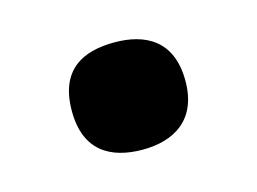

<svg xmlns="http://www.w3.org/2000/svg" viewBox="-41 -501 394 294"><g transform="rotate(-15 156.0 -354.0)"><path d="M156 -269C204 -269 246 -291 246 -354C246 -419 204 -439 156 -439C105 -439 66 -419 66 -354C66 -291 105 -269 156 -269Z"/></g></svg>

Font: Noto Serif Malayalam ExtraBold
Style: Regular
Weight: 800
Designer: Indian type Foundry, Jelle Bosma, Monotype Design Team
Foundry: Monotype Imaging Inc.
Version: Version 2.104